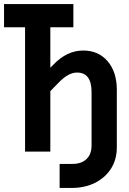

<svg xmlns="http://www.w3.org/2000/svg" viewBox="-20 -750 640 950"><path d="M275 180V61H339Q383 61 408 37Q433 13 433 -30V-295Q433 -391 361 -391Q318 -391 270 -341L229 -299V0H104V-615H0V-730H343V-615H229V-415L244 -430Q311 -500 392 -500Q467 -500 512.5 -447Q558 -394 558 -306V-21Q558 39 529.5 84Q501 129 450.5 154.5Q400 180 333 180Z"/></svg>

Font: JetBrains Mono NL
Style: Bold
Weight: 700
Monospace: yes
Designer: Philipp Nurullin, Konstantin Bulenkov
Foundry: JetBrains
Version: Version 2.305; ttfautohint (v1.8.4.7-5d5b)